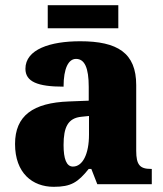

<svg xmlns="http://www.w3.org/2000/svg" viewBox="-20 -710 628 740"><path d="M164 -601H436V-690H164ZM187 10C254 10 280 -7 322 -59H332L355 0H565V-59H561C519 -59 505 -75 505 -129V-382C505 -506 433 -551 289 -551C174 -551 78 -520 78 -445C78 -395 125 -376 225 -376C225 -447 244 -483 273 -483C306 -483 322 -449 322 -375V-322L246 -319C107 -314 38 -264 38 -155C38 -43 105 10 187 10ZM261 -68C236 -68 225 -98 225 -151C225 -220 242 -255 294 -260L323 -263V-191C323 -117 299 -68 261 -68Z"/></svg>

Font: Noto Serif Bengali SemiCondensed Black
Style: Regular
Weight: 900
Width: 4
Designer: Juan Bruce, Universal Thirst, Indian Type Foundry and the Monotype Design Team.
Foundry: Monotype Imaging Inc.
Version: Version 2.003